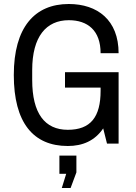

<svg xmlns="http://www.w3.org/2000/svg" viewBox="-20 -718 678 960"><path d="M496 -76 515 0H573V-357H305V-280H483V-264C483 -133 433 -69 319 -69C204 -69 141 -151 141 -318V-368C141 -535 211 -617 324 -617C418 -617 483 -566 483 -452H573C573 -618 467 -698 324 -698C153 -698 49 -581 49 -343C49 -105 146 12 319 12C393 12 454 -14 496 -76ZM362 144V60H277V151H311L289 222H333Z"/></svg>

Font: Archivo Narrow
Style: Regular
Weight: 400
Designer: Hector Gatti
Foundry: Omnibus-Type
Version: Version 1.003;PS 001.003;hotconv 1.0.70;makeotf.lib2.5.58329